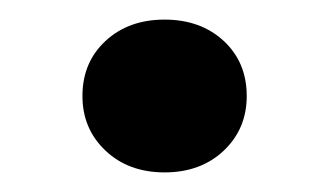

<svg xmlns="http://www.w3.org/2000/svg" viewBox="-20 -442 333 194"><path d="M146.3 -267.8Q109.8 -267.8 86.6 -289.8Q63.3 -311.8 63.3 -345Q63.3 -379 86.6 -400.6Q109.8 -422.2 146.3 -422.2Q182.8 -422.2 206.1 -400.6Q229.3 -379 229.3 -345Q229.3 -311.8 206.1 -289.8Q182.8 -267.8 146.3 -267.8Z"/></svg>

Font: Platypi Light
Style: Regular
Weight: 300
Designer: David Sargent
Foundry: Bolt Cutter Type
Version: Version 1.200